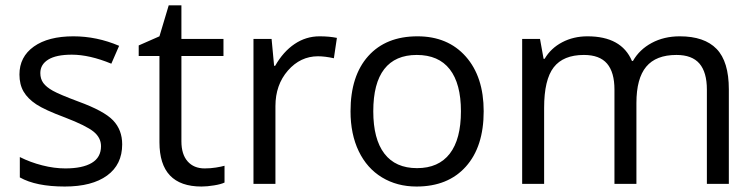

<svg xmlns="http://www.w3.org/2000/svg" viewBox="-20 -679 2792 709"><path d="M431.2 -146Q431.2 -71.3 375.5 -30.8Q319.8 9.8 219.2 9.8Q112.8 9.8 53.2 -23.9V-99.1Q91.8 -79.6 136 -68.4Q180.2 -57.1 221.2 -57.1Q284.7 -57.1 318.8 -77.4Q353 -97.7 353 -139.2Q353 -170.4 325.9 -192.6Q298.8 -214.8 220.2 -245.1Q145.5 -272.9 114 -293.7Q82.5 -314.5 67.1 -340.8Q51.8 -367.2 51.8 -403.8Q51.8 -469.2 105 -507.1Q158.2 -544.9 251 -544.9Q337.4 -544.9 419.9 -509.8L391.1 -443.8Q310.5 -477.1 245.1 -477.1Q187.5 -477.1 158.2 -459Q128.9 -440.9 128.9 -409.2Q128.9 -387.7 139.9 -372.6Q150.9 -357.4 175.3 -343.8Q199.7 -330.1 269 -304.2Q364.3 -269.5 397.7 -234.4Q431.2 -199.2 431.2 -146Z M735.8 -57.1Q757.3 -57.1 777.3 -60.3Q797.4 -63.5 809.1 -66.9V-4.9Q795.9 1.5 770.3 5.6Q744.6 9.8 724.1 9.8Q568.8 9.8 568.8 -153.8V-472.2H492.2V-511.2L568.8 -544.9L603 -659.2H649.9V-535.2H805.2V-472.2H649.9V-157.2Q649.9 -108.9 672.9 -83Q695.8 -57.1 735.8 -57.1Z M1160.2 -544.9Q1195.8 -544.9 1224.1 -539.1L1212.9 -463.9Q1179.7 -471.2 1154.3 -471.2Q1089.4 -471.2 1043.2 -418.5Q997.1 -365.7 997.1 -287.1V0H916V-535.2H982.9L992.2 -436H996.1Q1025.9 -488.3 1067.9 -516.6Q1109.9 -544.9 1160.2 -544.9Z M1766.1 -268.1Q1766.1 -137.2 1700.2 -63.7Q1634.3 9.8 1518.1 9.8Q1446.3 9.8 1390.6 -23.9Q1335 -57.6 1304.7 -120.6Q1274.4 -183.6 1274.4 -268.1Q1274.4 -398.9 1339.8 -471.9Q1405.3 -544.9 1521.5 -544.9Q1633.8 -544.9 1700 -470.2Q1766.1 -395.5 1766.1 -268.1ZM1358.4 -268.1Q1358.4 -165.5 1399.4 -111.8Q1440.4 -58.1 1520 -58.1Q1599.6 -58.1 1640.9 -111.6Q1682.1 -165 1682.1 -268.1Q1682.1 -370.1 1640.9 -423.1Q1599.6 -476.1 1519 -476.1Q1439.5 -476.1 1398.9 -423.8Q1358.4 -371.6 1358.4 -268.1Z M2590.3 0V-348.1Q2590.3 -412.1 2563 -444.1Q2535.6 -476.1 2478 -476.1Q2402.3 -476.1 2366.2 -432.6Q2330.1 -389.2 2330.1 -298.8V0H2249V-348.1Q2249 -412.1 2221.7 -444.1Q2194.3 -476.1 2136.2 -476.1Q2060.1 -476.1 2024.7 -430.4Q1989.3 -384.8 1989.3 -280.8V0H1908.2V-535.2H1974.1L1987.3 -461.9H1991.2Q2014.2 -501 2055.9 -522.9Q2097.7 -544.9 2149.4 -544.9Q2274.9 -544.9 2313.5 -454.1H2317.4Q2341.3 -496.1 2386.7 -520.5Q2432.1 -544.9 2490.2 -544.9Q2581.1 -544.9 2626.2 -498.3Q2671.4 -451.7 2671.4 -349.1V0Z"/></svg>

Font: f02132580
Style: Regular
Weight: 400
Foundry: Ascender Corporation
Version: Version 1.10